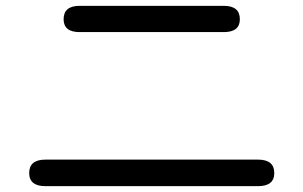

<svg xmlns="http://www.w3.org/2000/svg" viewBox="-20 -678 1040 658"><path d="M802 -612Q802 -568 747 -568H253Q198 -568 198 -612Q198 -658 253 -658H747Q802 -658 802 -612ZM136 -131H864Q920 -131 920 -85Q920 -40 864 -40H136Q80 -40 80 -85Q80 -131 136 -131Z"/></svg>

Font: 寒蝉全圆体
Style: Regular
Weight: 400
Designer: Warren2060
      Designed by Motoya company      

      [Varela Round]
      Joe Prince(Latin component); Avraham Cornf
Foundry: ChillType
Version: Version 3.200